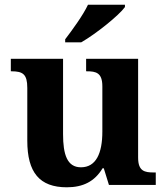

<svg xmlns="http://www.w3.org/2000/svg" viewBox="-20 -786 707 816"><path d="M257 -619V-606H325C388 -642 486 -721 511 -756V-766H354C333 -721 286 -657 257 -619ZM264 10C332 10 382 -14 416 -71H421L443 0H642V-53H634C595 -53 567 -58 567 -116V-536H346V-483H349C388 -483 415 -477 415 -419V-227C415 -134 388 -75 324 -75C265 -75 248 -130 248 -216V-536H26V-483H29C78 -483 96 -470 96 -412V-188C96 -53 148 10 264 10Z"/></svg>

Font: Noto Serif Telugu
Style: Bold
Weight: 700
Designer: Jelle Bosma - Monotype Design Team
Foundry: Monotype Imaging Inc.
Version: Version 2.005